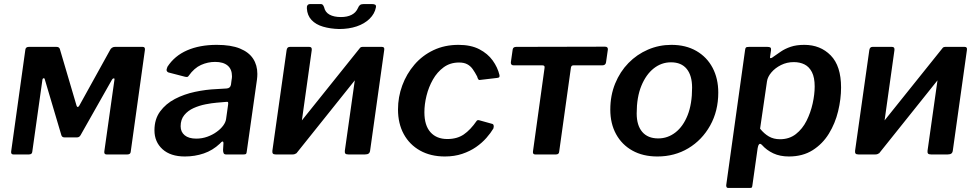

<svg xmlns="http://www.w3.org/2000/svg" viewBox="-20 -761 4819 946"><path d="M46 0Q33 0 35 -15L105 -517Q107 -530 122 -530H258Q272 -530 275 -519L357 -241Q359 -234 363 -234Q367 -234 371 -241L522 -514Q525 -521 531.5 -525.5Q538 -530 546 -530H683Q696 -530 694 -515L624 -13Q623 0 607 0H505Q492 0 494 -15L544 -369Q545 -375 540.5 -375Q536 -375 532 -369L377 -95Q371 -84 359 -84H298Q285 -84 282 -96L201 -369Q200 -376 195 -375.5Q190 -375 189 -368L139 -13Q138 0 122 0Z M1063 -53Q1028 -20 984 -5Q940 10 891 10Q820 10 780.5 -26Q741 -62 741 -119Q741 -174 769 -212Q797 -250 842 -273.5Q887 -297 941 -308.5Q995 -320 1046 -322L1096 -325Q1115 -326 1118 -344L1121 -367Q1122 -372 1122.5 -376.5Q1123 -381 1123 -385Q1123 -420 1101.5 -438Q1080 -456 1040 -456Q1004 -456 970.5 -441Q937 -426 910 -388Q907 -383 903 -382Q899 -381 891 -383L810 -404Q804 -406 801.5 -412Q799 -418 805 -432Q840 -486 902 -513Q964 -540 1048 -540Q1118 -540 1162 -522Q1206 -504 1227 -472Q1248 -440 1248 -397Q1248 -390 1247.5 -383Q1247 -376 1246 -368L1196 -16Q1195 -5 1192 -2.5Q1189 0 1179 0H1094Q1085 0 1082 -6Q1079 -12 1079 -22L1081 -56Q1080 -73 1063 -53ZM1104 -246Q1105 -255 1103.5 -257.5Q1102 -260 1094 -259L1047 -255Q1023 -253 992.5 -247Q962 -241 934 -228.5Q906 -216 888 -194Q870 -172 870 -139Q870 -111 890 -94.5Q910 -78 947 -78Q976 -78 1002 -87.5Q1028 -97 1047 -111Q1067 -125 1079.5 -142Q1092 -159 1094 -175Z M1516 -514 1447 -22Q1444 0 1421 0H1339Q1328 0 1324.5 -4.5Q1321 -9 1322 -18L1392 -513Q1394 -530 1408 -530H1504Q1518 -530 1516 -514ZM1873 -514 1804 -22Q1803 -10 1797 -5Q1791 0 1778 0H1697Q1685 0 1681.5 -4.5Q1678 -9 1679 -18L1749 -513Q1751 -530 1766 -530H1862Q1876 -530 1873 -514ZM1753 -524 1816 -475 1440 -5 1377 -55ZM1651 -618Q1608 -619 1572 -629.5Q1536 -640 1515 -662.5Q1494 -685 1492 -719Q1491 -729 1495 -735Q1499 -741 1509 -741H1555Q1565 -742 1569.5 -738Q1574 -734 1577 -725Q1582 -701 1603.5 -689Q1625 -677 1660 -677Q1691 -677 1712.5 -688Q1734 -699 1744 -722Q1748 -732 1754 -736.5Q1760 -741 1772 -741H1813Q1824 -741 1829 -737.5Q1834 -734 1832 -724Q1826 -693 1801 -668.5Q1776 -644 1737.5 -631Q1699 -618 1651 -618Z M2239 -540Q2300 -540 2341.5 -518.5Q2383 -497 2407.5 -463Q2432 -429 2441 -391Q2442 -384 2440 -381Q2438 -378 2429 -377L2344 -367Q2339 -366 2336 -371Q2333 -376 2331 -384Q2320 -405 2309 -420.5Q2298 -436 2282 -444.5Q2266 -453 2242 -453Q2198 -453 2166 -429.5Q2134 -406 2113 -369Q2092 -332 2081.5 -289.5Q2071 -247 2071 -208Q2071 -143 2101 -109.5Q2131 -76 2184 -76Q2232 -76 2265 -98.5Q2298 -121 2329 -166Q2333 -171 2343 -168L2404 -151Q2410 -150 2412 -144Q2414 -138 2411 -128Q2398 -106 2376.5 -81.5Q2355 -57 2325.5 -36.5Q2296 -16 2257.5 -3Q2219 10 2172 10Q2102 10 2050 -19Q1998 -48 1969.5 -100Q1941 -152 1941 -222Q1941 -283 1962 -340Q1983 -397 2022 -442.5Q2061 -488 2116 -514Q2171 -540 2239 -540Z M2947 -439H2805Q2795 -439 2793 -428L2735 -13Q2734 0 2719 0H2617Q2604 0 2606 -15L2663 -426Q2664 -432 2662 -435.5Q2660 -439 2653 -439H2511Q2496 -439 2497 -454L2506 -517Q2508 -530 2523 -530L2961 -531Q2976 -531 2975 -517L2966 -454Q2964 -439 2947 -439Z M3219 10Q3148 10 3096 -19Q3044 -48 3015.5 -100Q2987 -152 2987 -221Q2987 -291 3011 -349.5Q3035 -408 3076.5 -450.5Q3118 -493 3172.5 -516.5Q3227 -540 3288 -540Q3359 -540 3411 -510Q3463 -480 3491 -427Q3519 -374 3519 -305Q3519 -214 3479 -142.5Q3439 -71 3371.5 -30.5Q3304 10 3219 10ZM3223 -79Q3270 -79 3308 -108.5Q3346 -138 3368 -193.5Q3390 -249 3390 -329Q3390 -389 3363.5 -421.5Q3337 -454 3286 -454Q3239 -454 3201 -424Q3163 -394 3140 -338Q3117 -282 3117 -202Q3117 -143 3144.5 -111Q3172 -79 3223 -79Z M3568 165Q3561 165 3559 159Q3557 153 3559 145L3651 -514Q3652 -524 3655.5 -527Q3659 -530 3671 -530H3761Q3771 -530 3775.5 -527Q3780 -524 3779 -514L3774 -480Q3773 -474 3778 -474.5Q3783 -475 3790 -481Q3807 -493 3827.5 -507Q3848 -521 3876 -530.5Q3904 -540 3943 -540Q4022 -540 4073 -488Q4124 -436 4124 -330Q4124 -273 4109.5 -213Q4095 -153 4064 -102.5Q4033 -52 3984 -21Q3935 10 3867 10Q3823 10 3790 -5.5Q3757 -21 3734 -47Q3725 -56 3720 -50Q3715 -44 3713 -31L3687 153Q3686 161 3684 163Q3682 165 3675 165H3568ZM3823 -75Q3869 -75 3901.5 -100.5Q3934 -126 3954 -166Q3974 -206 3984 -251Q3994 -296 3994 -335Q3994 -379 3980.5 -405.5Q3967 -432 3944 -443.5Q3921 -455 3891 -455Q3857 -455 3828 -440.5Q3799 -426 3780.5 -404Q3762 -382 3759 -360L3725 -127Q3745 -102 3768.5 -88.5Q3792 -75 3823 -75Z M4387 -514 4318 -22Q4315 0 4292 0H4210Q4199 0 4195.5 -4.5Q4192 -9 4193 -18L4263 -513Q4265 -530 4279 -530H4375Q4389 -530 4387 -514ZM4744 -514 4675 -22Q4674 -10 4668 -5Q4662 0 4649 0H4568Q4556 0 4552.5 -4.5Q4549 -9 4550 -18L4620 -513Q4622 -530 4637 -530H4733Q4747 -530 4744 -514ZM4624 -524 4687 -475 4311 -5 4248 -55Z"/></svg>

Font: Libre Franklin SemiBold
Style: Italic
Weight: 600
Italic angle: -8°
Designer: Pablo Impallari, Rodrigo Fuenzalida, Nhung Nguyen
Foundry: Impallari Type
Version: Version 3.000